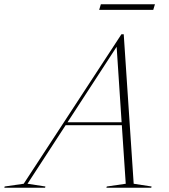

<svg xmlns="http://www.w3.org/2000/svg" viewBox="-98 -887 797 907"><path d="M533.5 -19 618 -6 616.5 0H404.5L406.5 -6L496 -19L477.5 -295.5H212L32 -19L116.5 -6L115 0H-77.5L-76 -6L14 -19L475.5 -725H486.5ZM221 -309.5H476.5L453 -666ZM370.5 -840.5 378.5 -867H634L626 -840.5Z"/></svg>

Font: Newsreader 72pt ExtraLight
Style: Italic
Weight: 275
Italic angle: -17°
Designer: Hugues Gentile
Foundry: Production Type
Version: Version 1.003; ttfautohint (v1.8.3)